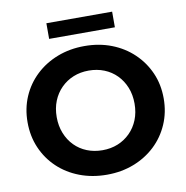

<svg xmlns="http://www.w3.org/2000/svg" viewBox="-94 -963 1031 1064"><g transform="rotate(-10 422.0 -430.5)"><path d="M423 12Q340 12 269.5 -15Q199 -42 147.5 -91Q96 -140 67.5 -206Q39 -272 39 -350Q39 -428 67.5 -494Q96 -560 148 -609Q200 -658 270 -685Q340 -712 422 -712Q505 -712 574.5 -685Q644 -658 695.5 -609Q747 -560 776 -494.5Q805 -429 805 -350Q805 -272 776 -205.5Q747 -139 695.5 -90.5Q644 -42 574.5 -15Q505 12 423 12ZM422 -126Q469 -126 508.5 -142Q548 -158 578 -188Q608 -218 624.5 -259Q641 -300 641 -350Q641 -400 624.5 -441Q608 -482 578.5 -512Q549 -542 509 -558Q469 -574 422 -574Q375 -574 335.5 -558Q296 -542 266 -512Q236 -482 219.5 -441Q203 -400 203 -350Q203 -301 219.5 -259.5Q236 -218 265.5 -188Q295 -158 335 -142Q375 -126 422 -126ZM237 -785V-873H607V-785Z"/></g></svg>

Font: Montserrat Thin
Style: Bold
Weight: 700
Version: Version 9.000